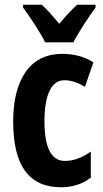

<svg xmlns="http://www.w3.org/2000/svg" viewBox="-20 -786 439 816"><path d="M172 -606H292C313 -648 357 -714 386 -754V-766H308C283 -743 262 -721 232 -685C204 -718 179 -747 157 -766H78V-754C107 -715 153 -645 172 -606ZM241 10C286 10 331 -4 366 -31V-142C330 -116 293 -102 256 -102C198 -102 169 -158 169 -271C169 -384 199 -445 253 -445C283 -445 311 -435 341 -417L377 -521C339 -545 297 -557 244 -557C100 -557 36 -437 36 -270C36 -80 104 10 241 10Z"/></svg>

Font: Noto Sans Myanmar UI ExtraCondensed
Style: Bold
Weight: 700
Width: 2
Designer: Monotype Design Team
Foundry: Monotype Imaging Inc.
Version: Version 2.103